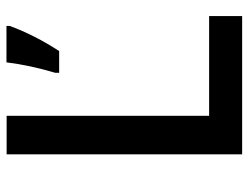

<svg xmlns="http://www.w3.org/2000/svg" viewBox="-106 -648 754 582"><g transform="rotate(-90 271.0 -357.0)"><path d="M94.2 0V-713.9H210.9V-100.1H513.2V0ZM341.3 -554.7V-566.4Q364.3 -643.6 373 -714.4H483.4V-704.6Q455.1 -627.9 407.2 -554.7Z"/></g></svg>

Font: OpenSans-Semibold
Style: Regular
Weight: 600
Foundry: Ascender Corporation
Version: Version 1.10